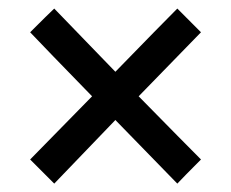

<svg xmlns="http://www.w3.org/2000/svg" viewBox="-20 -526 542 451"><path d="M107.4 -94.7Q142.6 -131.8 251 -244.1Q287.1 -207 396.5 -94.7Q410.2 -109.4 452.1 -151.4Q415 -188.5 305.7 -299.8Q342.8 -337.9 452.1 -450.2Q438.5 -463.9 396.5 -505.9Q359.4 -468.8 251 -357.4Q214.8 -394.5 107.4 -505.9Q92.8 -492.2 50.8 -450.2Q86.9 -412.1 196.3 -299.8Q160.2 -262.7 50.8 -151.4Q65.4 -136.7 107.4 -94.7Z"/></svg>

Font: TextaAlt
Style: Bold
Weight: 400
Designer: Daniel Hernandez & Miguel Hernandez
Version: Version 1.005;com.myfonts.easy.latinotype.texta.alt-bold.wfk